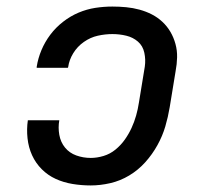

<svg xmlns="http://www.w3.org/2000/svg" viewBox="-20 -558 640 586"><path d="M257 8Q229 8 201.5 3.5Q174 -1 150 -12Q126 -23 107.5 -41.5Q89 -60 78 -84Q67 -108 64 -136Q61 -164 65 -191H161Q157 -169 161 -146.5Q165 -124 178.5 -107.5Q192 -91 213 -83.5Q234 -76 257 -76Q276 -76 296 -82Q316 -88 332.5 -101.5Q349 -115 361 -132Q373 -149 381.5 -167.5Q390 -186 395.5 -205.5Q401 -225 404 -245L422 -355Q425 -376 420.5 -397Q416 -418 401 -431Q386 -444 365.5 -449Q345 -454 323 -454Q301 -454 278.5 -449Q256 -444 236 -430Q216 -416 203.5 -395.5Q191 -375 188 -353Q188 -352 187.5 -352Q187 -352 187 -351H92Q92 -352 92 -352.5Q92 -353 92 -354Q96 -380 106.5 -405Q117 -430 133.5 -452Q150 -474 172.5 -491.5Q195 -509 220 -519.5Q245 -530 271 -534Q297 -538 323 -538Q344 -538 365 -536Q386 -534 406 -528.5Q426 -523 443.5 -514Q461 -505 475.5 -491.5Q490 -478 500 -461Q510 -444 515.5 -424Q521 -404 520.5 -383Q520 -362 516 -341L498 -231Q493 -201 484.5 -172Q476 -143 460.5 -115Q445 -87 423.5 -63Q402 -39 374.5 -22.5Q347 -6 316.5 1Q286 8 257 8Z"/></svg>

Font: Iosevka Slab Medium Extended
Style: Italic
Weight: 500
Width: 7
Italic angle: -9°
Monospace: yes
Designer: Belleve Invis
Foundry: Belleve Invis
Version: Version 11.1.0; ttfautohint (v1.8.3)